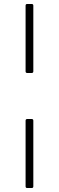

<svg xmlns="http://www.w3.org/2000/svg" viewBox="-20 -864 297 968"><path d="M148 -504V-836C148 -841 145 -844 140 -844H117C112 -844 109 -841 109 -836V-504C109 -499 112 -496 117 -496H140C145 -496 148 -499 148 -504ZM148 76V-256C148 -261 145 -264 140 -264H117C112 -264 109 -261 109 -256V76C109 81 112 84 117 84H140C145 84 148 81 148 76Z"/></svg>

Font: Shippori Mincho OTF
Style: Regular
Weight: 400
Designer: FONTDASU
Foundry: FONTDASU / Google Inc. / but / Adobe
Version: Version 3.300;hotconv 1.0.109;makeotfexe 2.5.65596